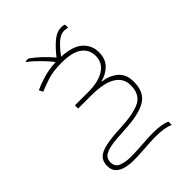

<svg xmlns="http://www.w3.org/2000/svg" viewBox="-230 -779 1061 1061"><g transform="rotate(-45 300.0 -249.0)"><path d="M483 161Q444 143 376 143Q352 143 319.5 145Q287 147 254 149Q221 151 196 151Q164 151 135 144Q106 137 88 119Q70 101 70 69Q70 34 89 14.5Q108 -5 153 -15Q198 -25 275 -28Q381 -33 429.5 -59Q478 -85 478 -154Q478 -210 430 -239.5Q382 -269 282 -269H181V-294H287Q364 -294 410 -323Q456 -352 456 -406Q456 -456 417 -484.5Q378 -513 295 -513Q230 -513 186 -499Q142 -485 111 -471L99 -494Q128 -508 171.5 -521.5Q215 -535 275 -539Q254 -566 223.5 -597.5Q193 -629 160 -654V-659H182Q210 -640 239.5 -612.5Q269 -585 296 -553Q334 -601 366.5 -627Q399 -653 429 -653Q435 -653 442.5 -652.5Q450 -652 458 -648V-624Q452 -626 443.5 -627Q435 -628 430 -628Q401 -628 372.5 -601.5Q344 -575 317 -538Q404 -534 443.5 -498Q483 -462 483 -408Q483 -355 452 -324.5Q421 -294 380 -285V-282Q433 -275 468.5 -245Q504 -215 504 -156Q504 -74 449 -41.5Q394 -9 279 -4Q207 -1 167.5 6.5Q128 14 112.5 28.5Q97 43 97 68Q97 102 127 114Q157 126 197 126Q226 126 259 124Q292 122 323.5 120Q355 118 377 118Q447 118 483 135Z"/></g></svg>

Font: Noto Sans Mono Thin
Style: Regular
Weight: 100
Designer: Monotype Design Team
Foundry: Monotype Imaging Inc.
Version: Version 2.014